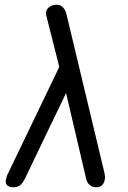

<svg xmlns="http://www.w3.org/2000/svg" viewBox="-20 -793 542 813"><path d="M9.8 -49.8 231 -509.8 175.8 -728Q174.8 -731.9 174.8 -740.2Q176.3 -754.9 189.7 -763.9Q203.1 -772.9 220.2 -772.9Q236.8 -772.9 247.6 -760.7Q258.3 -748.5 262.2 -730L422.9 -58.1Q424.8 -46.4 424.8 -42Q421.9 0 387.2 0Q371.6 0 360.4 -9.3Q349.1 -18.6 345.2 -34.2L259.8 -398.9Q231 -338.9 172.6 -218Q114.3 -97.2 85.9 -37.1Q76.2 -17.6 65.2 -8.8Q54.2 0 37.1 0Q3.9 0 3.9 -26.9Z"/></svg>

Font: BPreplay
Style: Italic
Weight: 400
Italic angle: -6°
Designer: Magenta/George Triantafyllakos
Foundry: Magenta/George Triantafyllakos
Version: Version 1.00